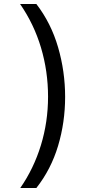

<svg xmlns="http://www.w3.org/2000/svg" viewBox="-20 -812 459 967"><path d="M82 135Q150 37 186 -80.5Q222 -198 222 -325Q222 -453 186.5 -572Q151 -691 81 -792H163Q237 -696 272.5 -574Q308 -452 308 -324Q308 -196 272.5 -77.5Q237 41 163 135Z"/></svg>

Font: hexmalayalam15
Style: Book
Weight: 400
Designer: Jelle Bosma - Monotype Design Team
Foundry: Monotype Imaging Inc.
Version: Version 2.003